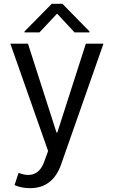

<svg xmlns="http://www.w3.org/2000/svg" viewBox="-20 -774 594 1002"><path d="M137 208C221 208 272 161 299 84L520 -546H428L279 -82H275L126 -546H34L231 14L210 72C187 134 142 152 82 130L77 128L56 192C80 203 109 208 137 208ZM108 -605H186L278 -703L369 -605H447V-610L306 -754H250L108 -610Z"/></svg>

Font: Wafeq
Style: Regular
Weight: 400
Designer: Rasmus Andersson & Azza Alameddine
Foundry: Google & TypeTogether
Version: Version 3.000;FEAKit 1.0